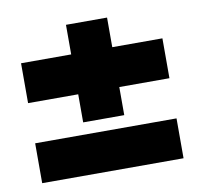

<svg xmlns="http://www.w3.org/2000/svg" viewBox="-62 -581 654 626"><g transform="rotate(-10 265.0 -268.5)"><path d="M29 -418H195V-516H331V-418H497V-286H331V-193H195V-286H29ZM497 -153V-21H29V-153Z"/></g></svg>

Font: Panefresco 999wt
Style: Regular
Weight: 900
Version: Version 1.001